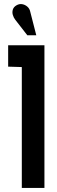

<svg xmlns="http://www.w3.org/2000/svg" viewBox="-20 -922 280 942"><path d="M128 -866Q125 -880 114 -889.5Q103 -899 89 -901.5Q75 -904 61 -896Q47 -888 43 -875Q39 -862 43 -848.5Q47 -835 55 -825L114 -749H158ZM20 -595 87 -593V0H198V-700H20Z"/></svg>

Font: Advent Pro
Style: Regular
Weight: 400
Designer: VivaRado, Andreas Kalpakidis
Foundry: VivaRado, Andreas Kalpakidis
Version: Version 3.000